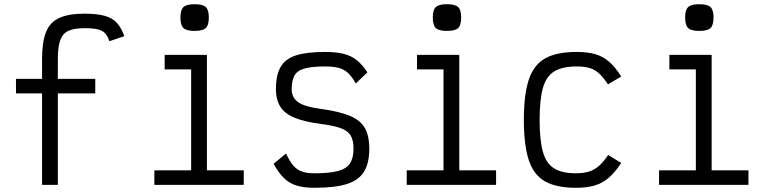

<svg xmlns="http://www.w3.org/2000/svg" viewBox="-20 -879 3640 913"><path d="M180 0V-599Q180 -680 199 -727Q218 -774 262.5 -794Q307 -814 382 -814Q440 -814 477 -804Q514 -794 535.5 -770.5Q557 -747 571 -707L500 -683Q492 -708 479.5 -721Q467 -734 444.5 -739.5Q422 -745 382 -745Q333 -745 305.5 -732.5Q278 -720 266.5 -688Q255 -656 255 -599V0ZM56 -435V-504H433V-435Z M889 0V-596L936 -549H763V-618H964V0ZM714 0V-69H1139V0ZM905 -732Q867 -732 852.5 -745.5Q838 -759 838 -796Q838 -832 852.5 -845.5Q867 -859 905 -859Q944 -859 958.5 -845.5Q973 -832 973 -796Q973 -759 958.5 -745.5Q944 -732 905 -732Z M1475 14Q1425 14 1390.5 3.5Q1356 -7 1330 -32.5Q1304 -58 1281 -100L1340 -149Q1357 -113 1374 -92.5Q1391 -72 1415 -63.5Q1439 -55 1475 -55Q1548 -55 1588 -66Q1628 -77 1644.5 -102.5Q1661 -128 1661 -172Q1661 -213 1647 -235.5Q1633 -258 1599 -270Q1565 -282 1504 -290Q1427 -300 1380 -319.5Q1333 -339 1312.5 -372.5Q1292 -406 1292 -455Q1292 -521 1314 -560Q1336 -599 1387 -615.5Q1438 -632 1525 -632Q1578 -632 1614 -623Q1650 -614 1676.5 -593Q1703 -572 1727 -535L1672 -482Q1654 -514 1635.5 -531.5Q1617 -549 1591.5 -556Q1566 -563 1525 -563Q1464 -563 1429 -553.5Q1394 -544 1380.5 -520Q1367 -496 1367 -455Q1367 -415 1398 -393Q1429 -371 1507 -361Q1593 -349 1643 -328.5Q1693 -308 1714.5 -271Q1736 -234 1736 -172Q1736 -103 1711 -62.5Q1686 -22 1629.5 -4Q1573 14 1475 14Z M2089 0V-596L2136 -549H1963V-618H2164V0ZM1914 0V-69H2339V0ZM2105 -732Q2067 -732 2052.5 -745.5Q2038 -759 2038 -796Q2038 -832 2052.5 -845.5Q2067 -859 2105 -859Q2144 -859 2158.5 -845.5Q2173 -832 2173 -796Q2173 -759 2158.5 -745.5Q2144 -732 2105 -732Z M2718 14Q2625 14 2571 -17Q2517 -48 2494 -119Q2471 -190 2471 -309Q2471 -429 2494.5 -500Q2518 -571 2572.5 -601.5Q2627 -632 2722 -632Q2774 -632 2810.5 -621.5Q2847 -611 2876.5 -585.5Q2906 -560 2934 -515L2871 -478Q2849 -511 2829 -529.5Q2809 -548 2784 -555.5Q2759 -563 2722 -563Q2655 -563 2616.5 -540Q2578 -517 2562 -462Q2546 -407 2546 -309Q2546 -213 2561.5 -157.5Q2577 -102 2614.5 -78.5Q2652 -55 2718 -55Q2755 -55 2780.5 -63Q2806 -71 2827.5 -89.5Q2849 -108 2872 -142L2934 -104Q2905 -60 2875 -34Q2845 -8 2808 3Q2771 14 2718 14Z M3289 0V-596L3336 -549H3163V-618H3364V0ZM3114 0V-69H3539V0ZM3305 -732Q3267 -732 3252.5 -745.5Q3238 -759 3238 -796Q3238 -832 3252.5 -845.5Q3267 -859 3305 -859Q3344 -859 3358.5 -845.5Q3373 -832 3373 -796Q3373 -759 3358.5 -745.5Q3344 -732 3305 -732Z"/></svg>

Font: Victor Mono
Style: Regular
Weight: 400
Monospace: yes
Designer: Rune Bjørnerås
Version: Version 1.561;gftools[0.9.30]